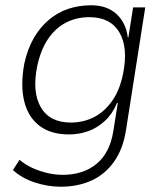

<svg xmlns="http://www.w3.org/2000/svg" viewBox="-20 -520 628 727"><path d="M210 187Q161 187 112 171Q63 155 29 124L54 85Q76 104 104 116.5Q132 129 161 135.5Q190 142 217 142Q295 142 345.5 100.5Q396 59 409 -23L426 -130H423Q406 -89 377.5 -62.5Q349 -36 314.5 -23.5Q280 -11 241 -11Q172 -11 129 -44Q86 -77 71.5 -137.5Q57 -198 72 -279Q84 -334 107.5 -375Q131 -416 164.5 -444.5Q198 -473 238.5 -486.5Q279 -500 325 -500Q385 -500 421 -467Q457 -434 464 -378H466L484 -492H530L457 -27Q446 44 412 92Q378 140 326.5 163.5Q275 187 210 187ZM248 -56Q296 -56 336 -76.5Q376 -97 405 -138.5Q434 -180 446 -241Q466 -340 432 -397.5Q398 -455 318 -455Q270 -455 230 -434.5Q190 -414 162 -372.5Q134 -331 121 -270Q101 -172 134.5 -114Q168 -56 248 -56Z"/></svg>

Font: Nunito Sans 7pt SemiCondensed ExtraLight
Style: Italic
Weight: 250
Width: 4
Italic angle: -9°
Designer: Vernon Adams
Foundry: Vernon Adams
Version: Version 3.101;gftools[0.9.27]